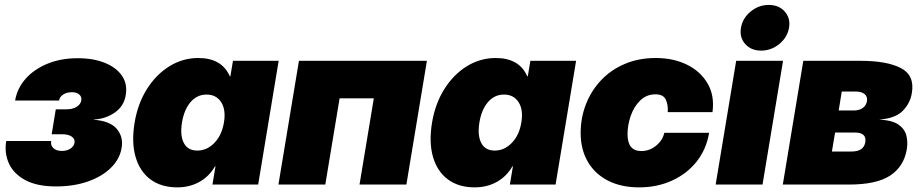

<svg xmlns="http://www.w3.org/2000/svg" viewBox="-20 -769 3834 800"><path d="M213.4 7.8Q134.8 7.8 85.9 -18.3Q37.1 -44.4 17.3 -87.6Q-2.4 -130.9 5.9 -181.6H193.4Q189.9 -163.6 202.4 -151.9Q214.8 -140.1 237.8 -140.1Q258.8 -140.1 273.4 -149.7Q288.1 -159.2 290.5 -174.3Q293 -189.9 279.1 -199.7Q265.1 -209.5 240.2 -209.5H195.3L212.4 -313.5H257.3Q281.7 -313.5 298.8 -323.7Q315.9 -334 318.8 -350.6Q321.3 -365.7 310.3 -375.2Q299.3 -384.8 279.8 -384.8Q258.3 -384.8 243.4 -375.2Q228.5 -365.7 226.1 -350.1H43Q51.3 -400.4 86.2 -440.2Q121.1 -480 177 -503.2Q232.9 -526.4 304.2 -526.4Q370.1 -526.4 417.7 -506.8Q465.3 -487.3 488.5 -452.9Q511.7 -418.5 503.9 -372.6Q496.6 -326.7 458.3 -300Q419.9 -273.4 370.6 -271V-270Q438.5 -265.1 466.6 -231.9Q494.6 -198.7 486.8 -152.8Q479 -106 441.9 -69.6Q404.8 -33.2 345.9 -12.7Q287.1 7.8 213.4 7.8Z M718.8 11.7Q651.4 11.7 606.7 -21.7Q562 -55.2 544.7 -116Q527.3 -176.8 541 -258.8Q554.2 -337.9 592.5 -398.4Q630.9 -459 686.3 -493.2Q741.7 -527.3 806.2 -527.3Q904.3 -527.3 937.5 -451.2H939.9L950.7 -515.6H1141.1L1055.7 0H865.2L877.9 -76.2H876Q851.6 -33.7 810.8 -11Q770 11.7 718.8 11.7ZM802.2 -141.6Q842.3 -141.6 873.3 -173.6Q904.3 -205.6 913.1 -258.8Q921.9 -312 901.4 -343.5Q880.9 -375 840.8 -375Q800.8 -375 773.9 -343.5Q747.1 -312 738.3 -258.8Q729.5 -205.6 745.8 -173.6Q762.2 -141.6 802.2 -141.6Z M1758.8 -515.6 1673.3 0H1478L1537.6 -359.4H1395L1335.4 0H1140.1L1225.6 -515.6Z M1958 11.7Q1890.6 11.7 1845.9 -21.7Q1801.3 -55.2 1783.9 -116Q1766.6 -176.8 1780.3 -258.8Q1793.5 -337.9 1831.8 -398.4Q1870.1 -459 1925.5 -493.2Q1981 -527.3 2045.4 -527.3Q2143.6 -527.3 2176.8 -451.2H2179.2L2189.9 -515.6H2380.4L2294.9 0H2104.5L2117.2 -76.2H2115.2Q2090.8 -33.7 2050 -11Q2009.3 11.7 1958 11.7ZM2041.5 -141.6Q2081.5 -141.6 2112.5 -173.6Q2143.6 -205.6 2152.3 -258.8Q2161.1 -312 2140.6 -343.5Q2120.1 -375 2080.1 -375Q2040 -375 2013.2 -343.5Q1986.3 -312 1977.5 -258.8Q1968.8 -205.6 1985.1 -173.6Q2001.5 -141.6 2041.5 -141.6Z M2643.1 11.7Q2567.9 11.7 2513.2 -16.4Q2458.5 -44.4 2429 -95.5Q2399.4 -146.5 2399.4 -214.8Q2399.4 -278.3 2421.4 -334.7Q2443.4 -391.1 2484.4 -434.6Q2525.4 -478 2583.3 -502.7Q2641.1 -527.3 2712.4 -527.3Q2785.2 -527.3 2841.8 -499.8Q2898.4 -472.2 2928.2 -421.4Q2958 -370.6 2948.7 -301.8H2762.2Q2764.6 -330.6 2754.4 -353.3Q2744.1 -376 2711.4 -376Q2673.3 -376 2647.2 -350.1Q2621.1 -324.2 2607.9 -285.9Q2594.7 -247.6 2594.7 -210Q2594.7 -139.6 2651.9 -139.6Q2686.5 -139.6 2713.9 -162.1Q2741.2 -184.6 2748 -215.8H2934.6Q2923.3 -147 2882.8 -95.9Q2842.3 -44.9 2780.3 -16.6Q2718.3 11.7 2643.1 11.7Z M2961.9 0 3047.4 -515.6H3242.7L3157.2 0ZM3151.4 -558.1Q3109.4 -558.1 3085 -585.7Q3060.5 -613.3 3067.4 -653.3Q3074.2 -693.4 3107.7 -720.9Q3141.1 -748.5 3183.1 -748.5Q3225.1 -748.5 3249.8 -720.9Q3274.4 -693.4 3267.6 -653.3Q3260.7 -613.3 3227.1 -585.7Q3193.4 -558.1 3151.4 -558.1Z M3241.7 0 3327.1 -515.6H3565.4Q3675.3 -515.6 3733.6 -485.4Q3792 -455.1 3779.3 -380.9Q3772.5 -338.9 3741.7 -307.4Q3710.9 -275.9 3643.1 -270.5Q3698.2 -268.1 3724.4 -249.3Q3750.5 -230.5 3756.8 -203.1Q3763.2 -175.8 3758.3 -146.5Q3746.1 -75.2 3689.2 -37.6Q3632.3 0 3517.1 0ZM3446.3 -137.7H3528.3Q3579.1 -137.7 3585.4 -176.8Q3591.8 -216.8 3541.5 -216.8H3459.5ZM3474.6 -308.6H3537.1Q3560.1 -308.6 3574.7 -319.1Q3589.4 -329.6 3592.3 -347.7Q3595.2 -366.7 3582.3 -377.2Q3569.3 -387.7 3543.9 -387.7H3487.3Z"/></svg>

Font: Inter Display Black
Style: Italic
Weight: 900
Italic angle: -9.39999°
Designer: Rasmus Andersson
Foundry: rsms
Version: Version 4.000;git-a52131595